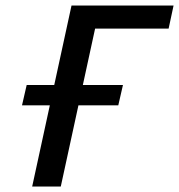

<svg xmlns="http://www.w3.org/2000/svg" viewBox="-20 -678 651 698"><path d="M97 0 240 -658H344L201 0ZM270 -574 288 -658H611L593 -574ZM60 -295 77 -369H427L410 -295Z"/></svg>

Font: Ysabeau SemiBold
Style: Italic
Weight: 600
Italic angle: -12°
Designer: Christian Thalmann (Catharsis Fonts)
Version: Version 2.002